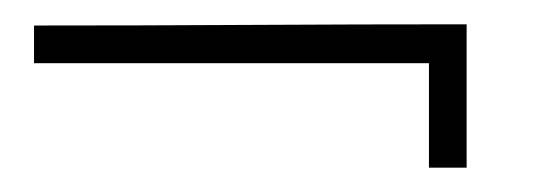

<svg xmlns="http://www.w3.org/2000/svg" viewBox="-20 -194 451 158"><path d="M333 -56V-142H8V-173Q97 -173 186 -173.5Q275 -174 364 -174V-56Z"/></svg>

Font: Smooch
Style: Regular
Weight: 400
Designer: Robert E. Leuschke
Foundry: Robert E. Leuschke
Version: Version 1.010; ttfautohint (v1.8.3)